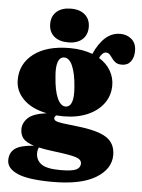

<svg xmlns="http://www.w3.org/2000/svg" viewBox="-61 -735 759 1024"><g transform="rotate(5 318.5 -222.5)"><path d="M361.5 -65Q474.5 -53 522 -22Q569.5 9 569.5 71.5Q569.5 146 490.5 194Q411.5 242 260 242Q130 242 72 216.8Q14 191.5 14 147Q14 106 43.5 84.5Q73 63 144 58.5Q100.5 45 85 25Q69.5 5 69.5 -24Q69.5 -57.5 97.2 -84.2Q125 -111 196.5 -120Q114.5 -136.5 70.8 -180.8Q27 -225 27 -284Q27 -370.5 96.5 -423.8Q166 -477 289.5 -477Q325.5 -477 356 -471.5Q386.5 -466 411.5 -456.5Q437 -514.5 471.8 -545.2Q506.5 -576 551.5 -576Q587.5 -576 612.2 -554Q637 -532 637 -492.5Q637 -456.5 620.2 -434.8Q603.5 -413 573 -413Q551.5 -413 539.5 -421.5Q527.5 -430 519.5 -441.5Q511.5 -453 503.8 -461.5Q496 -470 483.5 -470Q464.5 -470 449 -438Q490 -413 511 -376.2Q532 -339.5 532 -298.5Q532 -243.5 501 -201.2Q470 -159 414.8 -135.2Q359.5 -111.5 286.5 -111.5Q267 -111.5 249 -113Q239 -106.5 239 -97.5Q239 -88.5 249 -83.2Q259 -78 285.2 -74.2Q311.5 -70.5 361.5 -65ZM263 -424.5Q239.5 -423.5 230.5 -395.5Q221.5 -367.5 226 -321Q231 -244.5 249.2 -204Q267.5 -163.5 294.5 -164.5Q340.5 -166.5 331.5 -272.5Q326.5 -342.5 309 -383.8Q291.5 -425 263 -424.5ZM164 96Q164 132.5 192.5 154Q221 175.5 294.5 175.5Q358 175.5 380 164.5Q402 153.5 402 131.5Q402 109 369 99Q336 89 248 78.5Q202.5 73 170.5 65.5Q168.5 69.5 166.2 78Q164 86.5 164 96ZM277 -506.5Q229 -506.5 201.2 -530.5Q173.5 -554.5 173.5 -597Q173.5 -638.5 201.2 -662.8Q229 -687 277 -687Q325.5 -687 352.8 -662.8Q380 -638.5 380 -597Q380 -555 352.8 -530.8Q325.5 -506.5 277 -506.5Z"/></g></svg>

Font: Fraunces 72pt Soft Black
Style: Regular
Weight: 900
Version: Version 1.000;[b76b70a41]